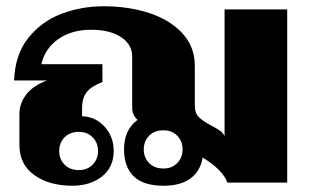

<svg xmlns="http://www.w3.org/2000/svg" viewBox="-20 -583 991 613"><path d="M897 -553V0H706Q691 -41 627 -80Q620 -37 588.5 -13.5Q557 10 502 10Q438 10 407 -20Q376 -50 376 -106Q376 -169 419 -200Q402 -217 402 -237V-403Q402 -441 366.5 -464.5Q331 -488 271 -488Q209 -488 166.5 -458.5Q124 -429 112 -378H307V-321Q272 -308 257 -289Q242 -270 242 -237V-212Q286 -210 314.5 -178Q343 -146 343 -101Q343 -49 305.5 -19.5Q268 10 211 10Q137 10 89.5 -24Q42 -58 42 -120V-219Q42 -253 64 -281.5Q86 -310 130 -326H25Q28 -409 70.5 -462Q113 -515 176.5 -539Q240 -563 311 -563Q390 -563 456 -541.5Q522 -520 562 -477Q602 -434 602 -373V-245Q602 -222 615 -209Q628 -196 653 -183Q670 -174 680.5 -167Q691 -160 697 -149V-553ZM563 -106Q563 -132 546 -149.5Q529 -167 502 -167Q473 -167 456 -149.5Q439 -132 439 -106Q439 -80 456 -62.5Q473 -45 502 -45Q529 -45 546 -62.5Q563 -80 563 -106ZM169 -101Q169 -75 186 -57.5Q203 -40 232 -40Q259 -40 276 -57.5Q293 -75 293 -101Q293 -127 276 -144.5Q259 -162 232 -162Q203 -162 186 -144.5Q169 -127 169 -101Z"/></svg>

Font: Taviraj Black
Style: Regular
Weight: 900
Designer: Katatrad Team
Foundry: CadsonDemak
Version: Version 1.001